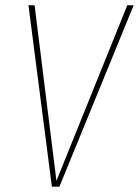

<svg xmlns="http://www.w3.org/2000/svg" viewBox="-20 -701 522 721"><path d="M481.9 -681.2 203.1 0H174.8L86.9 -681.2H109.9L191.9 -22L458 -681.2Z"/></svg>

Font: Fira Sans Compressed Thin
Style: Italic
Weight: 100
Width: 3
Italic angle: -8°
Designer: Carrois Corporate & Edenspiekermann AG
Foundry: Carrois Corporate GbR & Edenspiekermann AG
Version: Version 4.203;PS 004.203;hotconv 1.0.88;makeotf.lib2.5.64775